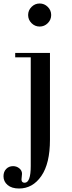

<svg xmlns="http://www.w3.org/2000/svg" viewBox="-62 -753 412 1099"><path d="M47 326Q5 326 -18.5 306Q-42 286 -42 256Q-42 230 -26.5 214Q-11 198 13 198Q33 198 48.5 210.5Q64 223 64 242Q64 247 62.5 258.5Q61 270 61 274Q61 293 79 293Q114 293 114 197V-425H25V-450H224V47Q224 183 174.5 254.5Q125 326 47 326ZM118.5 -620.5Q99 -640 99 -667Q99 -694 118.5 -713.5Q138 -733 165 -733Q192 -733 211.5 -713.5Q231 -694 231 -667Q231 -640 211.5 -620.5Q192 -601 165 -601Q138 -601 118.5 -620.5Z"/></svg>

Font: Libre Bodoni
Style: Regular
Weight: 400
Designer: Pablo Impallari, Rodrigo Fuenzalida
Foundry: Pablo Impallari, Rodrigo Fuenzalida
Version: Version 1.001